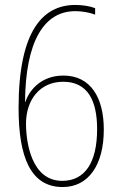

<svg xmlns="http://www.w3.org/2000/svg" viewBox="-20 -742 487 775"><path d="M55 -306C55 -109 103 13 233 13C337 13 399 -76 399 -219C399 -349 345 -437 236 -437C141 -437 96 -372 82 -330H81C83 -576 158 -697 284 -697C313 -697 343 -691 364 -683V-709C344 -717 314 -722 284 -722C155 -722 55 -621 55 -306ZM231 -12C107 -12 85 -167 85 -243C85 -339 141 -412 235 -412C334 -412 372 -336 372 -221C372 -86 323 -12 231 -12Z"/></svg>

Font: Noto Sans Ethiopic Condensed Thin
Style: Regular
Weight: 100
Width: 3
Designer: Monotype Design Team
Foundry: Monotype Imaging Inc.
Version: Version 2.102